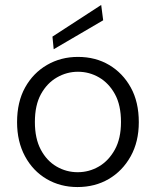

<svg xmlns="http://www.w3.org/2000/svg" viewBox="-20 -744 629 776"><path d="M293 12Q224 12 168.5 -20.5Q113 -53 81 -112.5Q49 -172 49 -250Q49 -332 81.5 -390.5Q114 -449 170 -481.5Q226 -514 295 -514Q366 -514 421 -481.5Q476 -449 508.5 -390.5Q541 -332 541 -250Q541 -171 508 -112Q475 -53 419.5 -20.5Q364 12 293 12ZM294 -48Q340 -48 379.5 -71Q419 -94 444 -139Q469 -184 469 -251Q469 -319 444.5 -363.5Q420 -408 380.5 -431Q341 -454 295 -454Q250 -454 210 -431Q170 -408 145.5 -363.5Q121 -319 121 -251Q121 -184 145 -139Q169 -94 208.5 -71Q248 -48 294 -48ZM197 -545 192 -596 389 -724 397 -662Z"/></svg>

Font: DM Sans 16pt Light
Style: Regular
Weight: 300
Version: Version 4.004;gftools[0.9.30]